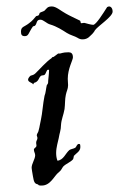

<svg xmlns="http://www.w3.org/2000/svg" viewBox="-20 -568 369 595"><path d="M228 -121C227 -121 226 -122 225 -122C218 -122 218 -114 213 -110C208 -107 199 -106 195 -103C183 -93 177 -72 158 -70C155 -78 154 -86 154 -94C154 -112 160 -129 162 -140C164 -154 169 -165 169 -180C170 -198 177 -212 180 -230C182 -245 181 -261 184 -274C186 -285 191 -292 191 -304C191 -310 190 -317 190 -324C190 -355 206 -382 206 -390C206 -403 200 -406 192 -406C174 -406 169 -402 165 -402C163 -402 162 -402 160 -402C159 -402 147 -391 144 -391C139 -391 142 -389 140 -388C121 -375 103 -353 89 -340C84 -335 78 -335 74 -333C69 -328 67 -324 67 -321C67 -313 82 -311 82 -307H83C85 -307 84 -311 85 -311C101 -315 99 -327 107 -333C110 -335 115 -334 118 -336C123 -340 124 -352 129 -352C130 -352 131 -352 132 -351C132 -337 129 -321 129 -311C128 -307 126 -306 125 -304C122 -291 122 -281 118 -271C113 -247 111 -215 107 -198C104 -186 103 -175 100 -165C99 -157 94 -154 94 -149C94 -146 96 -144 96 -140C96 -134 92 -133 92 -125C92 -123 93 -120 93 -117C93 -110 85 -110 85 -104C85 -98 89 -93 89 -87C89 -75 78 -61 78 -48C78 -47 80 -32 82 -22C85 -3 88 1 96 3C98 3 100 6 100 6C103 7 105 7 108 7C137 8 148 -24 162 -34C171 -41 171 -46 176 -52C185 -61 198 -65 206 -74C208 -76 208 -83 209 -85C216 -93 229 -99 229 -112C229 -115 229 -118 228 -121ZM329 -532C329 -542 324 -548 318 -548C316 -548 314 -547 312 -546C298 -524 278 -492 269 -491C263 -491 245 -496 242 -497C241 -497 240 -497 239 -497C237 -497 235 -496 232 -496C229 -496 230 -503 228 -504C212 -512 196 -519 184 -526C169 -534 154 -548 141 -548C127 -548 126 -543 118 -535C114 -532 107 -531 103 -528C102 -527 102 -523 100 -521C98 -519 95 -519 92 -518C86 -511 81 -504 70 -496C55 -484 45 -486 45 -470C45 -460 48 -456 57 -456C69 -456 68 -466 82 -486C83 -487 88 -487 89 -489C95 -495 92 -507 105 -507C115 -507 124 -495 136 -492C156 -486 173 -475 187 -466C198 -459 212 -456 220 -451C226 -447 231 -446 236 -446C253 -446 260 -458 263 -460C265 -461 274 -472 274 -474C284 -488 329 -516 329 -532Z"/></svg>

Font: Jim Nightshade
Style: Regular
Weight: 400
Designer: Astigmatic (AOETI)
Foundry: Astigmatic (AOETI)
Version: Version 1.000